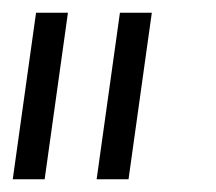

<svg xmlns="http://www.w3.org/2000/svg" viewBox="-62 -720 338 301"><path d="M-42 -439 -5.5 -700H44.5L8 -439ZM89.5 -439 126 -700H176L139.5 -439Z"/></svg>

Font: Urbanist Light
Style: Italic
Weight: 300
Italic angle: -8°
Designer: Corey Hu
Foundry: Corey Hu
Version: Version 1.330; ttfautohint (v1.8.4.7-5d5b)